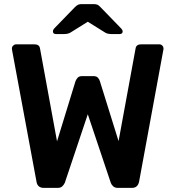

<svg xmlns="http://www.w3.org/2000/svg" viewBox="-20 -916 856 936"><path d="M253 -750Q238 -750 238 -763Q238 -771 247 -780L344 -880Q355 -891 362 -893.5Q369 -896 378 -896H437Q446 -896 453.5 -893.5Q461 -891 471 -880L568 -780Q578 -770 578 -763Q578 -750 563 -750H524Q516 -750 507.5 -751.5Q499 -753 493 -757L408 -810L323 -757Q316 -753 308 -751.5Q300 -750 292 -750ZM194 0Q178 0 169 -8Q160 -16 158 -30L39 -671Q39 -673 38.5 -675.5Q38 -678 38 -679Q38 -688 44.5 -694Q51 -700 59 -700H147Q172 -700 175 -680L258 -227L348 -520Q351 -528 358 -536.5Q365 -545 381 -545H435Q451 -545 458 -536.5Q465 -528 467 -520L558 -228L641 -680Q644 -700 669 -700H757Q765 -700 771 -694Q777 -688 777 -679Q777 -678 777 -675.5Q777 -673 776 -671L658 -30Q655 -16 646.5 -8Q638 0 622 0H555Q540 0 531.5 -8Q523 -16 520 -25L408 -359L296 -25Q292 -16 284 -8Q276 0 261 0Z"/></svg>

Font: Fz Rubik Med
Style: Regular
Weight: 500
Designer: Hubert and Fischer
Foundry: Hubert and Fischer
Version: Vit hóa bi FontZin.com